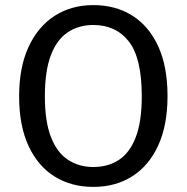

<svg xmlns="http://www.w3.org/2000/svg" viewBox="-20 -721 732 753"><path d="M346 -701Q433 -701 498.5 -660Q564 -619 600.5 -539.5Q637 -460 637 -344Q637 -230 600.5 -150.5Q564 -71 498.5 -29.5Q433 12 346 12Q260 12 194.5 -28.5Q129 -69 92 -148.5Q55 -228 55 -343Q55 -457 92 -537Q129 -617 194.5 -659Q260 -701 346 -701ZM346 -623Q289 -623 246 -594.5Q203 -566 179.5 -504.5Q156 -443 156 -343Q156 -244 180 -183Q204 -122 247 -94Q290 -66 346 -66Q404 -66 446.5 -94Q489 -122 512.5 -183Q536 -244 536 -344Q536 -493 485.5 -558Q435 -623 346 -623Z"/></svg>

Font: Fira Sans Variable
Style: Regular
Weight: 400
Designer: Carrois Corporate & Edenspiekermann AG
Foundry: Carrois Corporate GbR & Edenspiekermann AG
Version: Version 4.202